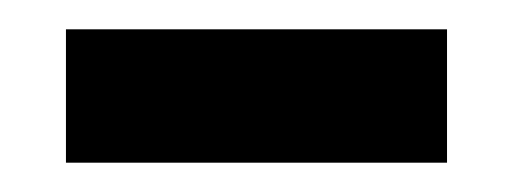

<svg xmlns="http://www.w3.org/2000/svg" viewBox="-20 -338 350 131"><path d="M25 -227V-318H285V-227Z"/></svg>

Font: Noto Serif Khojki
Style: Bold
Weight: 700
Version: Version 2.003